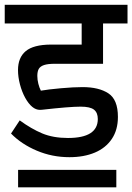

<svg xmlns="http://www.w3.org/2000/svg" viewBox="-29 -644 564 820"><path d="M130.4 -319.8Q130.4 -303.2 134.8 -286.1Q139.2 -269 145.5 -256.8Q176.3 -262.2 230.7 -267.1Q285.2 -272 323.7 -272Q393.1 -272 433.8 -245.4Q474.6 -218.8 474.6 -144.5Q474.6 -89.4 448.7 -50.8Q422.9 -12.2 376.2 7.6Q329.6 27.3 267.6 27.3Q193.8 27.3 128.2 -0.5Q62.5 -28.3 18.1 -73.7L55.2 -129.9Q104.5 -93.8 151.4 -74.2Q198.2 -54.7 261.2 -54.7Q388.7 -54.7 388.7 -135.7Q388.7 -162.6 372.6 -175.5Q356.4 -188.5 315.4 -188.5Q267.6 -188.5 150.9 -175.3Q147.5 -174.8 141.6 -174.8Q124.5 -174.8 108.9 -187.5Q92.8 -200.7 78.6 -226.3Q64.5 -252 56.2 -283.7Q47.9 -315.4 47.9 -344.7Q47.9 -397.9 80.8 -425.5Q113.8 -453.1 187.5 -453.6H319.8V-543.9H-8.8V-623.5H515.6V-543.9H411.1V-371.6H205.1Q175.3 -371.6 159.2 -366.2Q143.1 -360.8 136.7 -349.9Q130.4 -338.9 130.4 -319.8ZM48.3 81.5H467.8V156.2H48.3Z"/></svg>

Font: Varta SemiBold
Style: Regular
Weight: 600
Designer: Joana Correia, Viktoriya Grabowska, Eben Sorkin
Foundry: Sorkin Type
Version: Version 1.003; ttfautohint (v1.3) -l 8 -r 24 -G 200 -x 12 -H